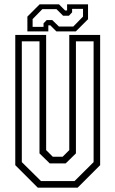

<svg xmlns="http://www.w3.org/2000/svg" viewBox="-20 -860 529 880"><path d="M153 0 50 -103V-700H191.5V-172L222 -141.5H267L297.5 -172V-700H439V-103L336 0ZM168 -30H321.5L409 -117V-670.5H328V-157L281 -111H208L161 -157V-670.5H80V-117ZM105.5 -716V-784L161.5 -840H250.5L278.5 -812H287.5V-840H383.5V-772L327.5 -716H238.5L210.5 -744H201.5V-716ZM129.5 -737H179.5V-753L194 -768H219.5L250 -738.5H316L360.5 -784V-819.5H310.5V-803.5L296 -788H269L239 -818H174L129.5 -772.5Z"/></svg>

Font: Tourney Condensed Light
Style: Regular
Weight: 300
Width: 3
Designer: Tyler Finck
Foundry: Etcetera Type Co
Version: Version 1.010; ttfautohint (v1.8.3)